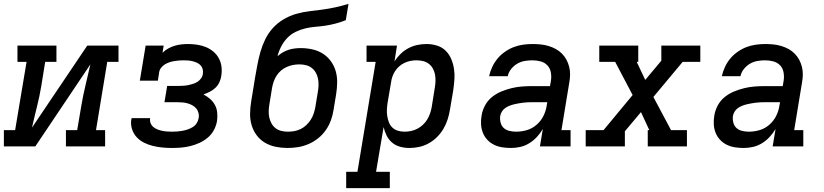

<svg xmlns="http://www.w3.org/2000/svg" viewBox="-29 -755 4249 990"><path d="M-9 0V-84H49L108 -436H61V-520H262V-436H204L184 -312Q175 -258 161.5 -204.5Q148 -151 136 -97L421 -520H582V-436H524L466 -84H513V0H311V-84H369L390 -208Q399 -262 412 -315.5Q425 -369 437 -423L153 0Z M858 8Q832 8 807 5.5Q782 3 758 -3Q734 -9 712.5 -20Q691 -31 675 -48.5Q659 -66 651.5 -90Q644 -114 648 -139Q649 -141 649 -142.5Q649 -144 650 -146H745Q745 -145 745 -144.5Q745 -144 745 -143Q743 -131 748 -119Q753 -107 762.5 -99.5Q772 -92 783.5 -87.5Q795 -83 807 -80.5Q819 -78 832 -77Q845 -76 858 -76Q871 -76 884.5 -77Q898 -78 911.5 -80.5Q925 -83 938.5 -87.5Q952 -92 964.5 -99.5Q977 -107 985 -119.5Q993 -132 995 -145Q998 -159 994.5 -172.5Q991 -186 982.5 -196Q974 -206 962 -212.5Q950 -219 937 -222.5Q924 -226 910 -227Q896 -228 882 -228H819L833 -312H895Q907 -312 919.5 -313Q932 -314 943.5 -316.5Q955 -319 967.5 -323Q980 -327 990.5 -334Q1001 -341 1008.5 -352Q1016 -363 1017 -375Q1019 -387 1016 -398.5Q1013 -410 1005.5 -418Q998 -426 987.5 -431Q977 -436 965.5 -439Q954 -442 942 -443Q930 -444 918 -444Q905 -444 893 -443Q881 -442 869 -440Q857 -438 845 -434Q833 -430 822 -423.5Q811 -417 802.5 -406.5Q794 -396 792 -384L785 -339H692L722 -520H815L809 -483Q822 -496 838.5 -505Q855 -514 871.5 -519Q888 -524 905.5 -526Q923 -528 940 -528Q964 -528 987.5 -524.5Q1011 -521 1032 -512.5Q1053 -504 1070.5 -489.5Q1088 -475 1099 -455Q1110 -435 1113 -411.5Q1116 -388 1112 -364Q1110 -348 1102.5 -331.5Q1095 -315 1082 -302.5Q1069 -290 1053 -282Q1037 -274 1020 -268Q1038 -259 1053.5 -245.5Q1069 -232 1079 -214Q1089 -196 1091 -174Q1093 -152 1090 -131Q1086 -107 1074 -84.5Q1062 -62 1042.5 -45.5Q1023 -29 1000 -18.5Q977 -8 953 -2Q929 4 905.5 6Q882 8 858 8Z M1454 8Q1423 8 1393 2Q1363 -4 1337.5 -19Q1312 -34 1294.5 -57.5Q1277 -81 1268.5 -109.5Q1260 -138 1260.5 -169Q1261 -200 1266 -231L1279 -310Q1281 -321 1282.5 -332Q1284 -343 1286 -354Q1292 -387 1298 -420Q1304 -453 1313.5 -486.5Q1323 -520 1338.5 -552Q1354 -584 1378 -610.5Q1402 -637 1433.5 -655.5Q1465 -674 1498.5 -683.5Q1532 -693 1565.5 -697Q1599 -701 1633 -705.5Q1667 -710 1701 -717.5Q1735 -725 1768 -735L1754 -651Q1729 -641 1703 -634Q1677 -627 1651 -623Q1625 -619 1599 -617Q1573 -615 1547 -609Q1521 -603 1496 -591Q1471 -579 1452 -559Q1433 -539 1420.5 -514.5Q1408 -490 1402 -465Q1414 -476 1428.5 -484.5Q1443 -493 1458.5 -498Q1474 -503 1490 -505Q1506 -507 1521 -507Q1552 -507 1581.5 -500.5Q1611 -494 1635.5 -478.5Q1660 -463 1677 -439.5Q1694 -416 1702 -388Q1710 -360 1709.5 -329.5Q1709 -299 1704 -268L1691 -189Q1687 -162 1677.5 -135.5Q1668 -109 1651.5 -85Q1635 -61 1612 -42.5Q1589 -24 1562.5 -12.5Q1536 -1 1508.5 3.5Q1481 8 1454 8ZM1455 -76Q1472 -76 1489 -79Q1506 -82 1522 -90Q1538 -98 1551 -110.5Q1564 -123 1573.5 -138Q1583 -153 1588.5 -169.5Q1594 -186 1597 -203L1610 -282Q1613 -299 1613.5 -316.5Q1614 -334 1610.5 -350.5Q1607 -367 1599 -381Q1591 -395 1578 -405Q1565 -415 1548.5 -419Q1532 -423 1515 -423Q1498 -423 1482 -420Q1466 -417 1450 -410Q1434 -403 1420.5 -391.5Q1407 -380 1397.5 -365.5Q1388 -351 1382.5 -335Q1377 -319 1374 -303L1360 -217Q1357 -200 1356.5 -182.5Q1356 -165 1359.5 -149Q1363 -133 1371 -118.5Q1379 -104 1392 -94Q1405 -84 1421.5 -80Q1438 -76 1455 -76Q1455 -76 1455 -76Q1455 -76 1455 -76Z M1756 215V131H1814L1908 -436H1861V-520H2018L2005 -438Q2018 -459 2036.5 -477Q2055 -495 2077 -506.5Q2099 -518 2122.5 -523Q2146 -528 2170 -528Q2198 -528 2224 -520Q2250 -512 2268.5 -494Q2287 -476 2297.5 -451Q2308 -426 2312 -399.5Q2316 -373 2314 -345Q2312 -317 2308 -289L2291 -189Q2287 -164 2279 -139Q2271 -114 2257.5 -91Q2244 -68 2224.5 -48.5Q2205 -29 2181.5 -16Q2158 -3 2132.5 2.5Q2107 8 2082 8Q2057 8 2033.5 1.5Q2010 -5 1992.5 -20Q1975 -35 1964.5 -56Q1954 -77 1949 -100L1910 131H1981V215ZM2057 -76Q2074 -76 2090.5 -79.5Q2107 -83 2122.5 -91Q2138 -99 2151.5 -111.5Q2165 -124 2174 -139Q2183 -154 2188.5 -170Q2194 -186 2197 -203L2213 -303Q2216 -320 2216.5 -337.5Q2217 -355 2214 -371Q2211 -387 2203 -401.5Q2195 -416 2182 -426Q2169 -436 2152.5 -440Q2136 -444 2118 -444Q2103 -444 2087.5 -441Q2072 -438 2057 -431Q2042 -424 2029.5 -413Q2017 -402 2008 -388Q1999 -374 1994 -359Q1989 -344 1987 -328L1970 -228Q1967 -210 1966 -192.5Q1965 -175 1967.5 -158Q1970 -141 1976 -125Q1982 -109 1994 -97.5Q2006 -86 2022.5 -81Q2039 -76 2057 -76Z M2606 8Q2583 8 2560.5 4.5Q2538 1 2518.5 -8.5Q2499 -18 2484 -34Q2469 -50 2461 -70Q2453 -90 2451.5 -112.5Q2450 -135 2454 -158Q2458 -185 2471.5 -210.5Q2485 -236 2507 -254Q2529 -272 2555.5 -283Q2582 -294 2609 -300.5Q2636 -307 2662.5 -309Q2689 -311 2716 -311H2807L2812 -341Q2815 -362 2811 -383Q2807 -404 2793 -418.5Q2779 -433 2758.5 -438.5Q2738 -444 2716 -444Q2696 -444 2676 -440.5Q2656 -437 2638 -426.5Q2620 -416 2606.5 -399Q2593 -382 2589 -362H2493Q2498 -386 2509 -409.5Q2520 -433 2536 -452.5Q2552 -472 2574 -487.5Q2596 -503 2619.5 -512Q2643 -521 2667.5 -524.5Q2692 -528 2716 -528Q2737 -528 2758 -526Q2779 -524 2799 -518Q2819 -512 2836.5 -502.5Q2854 -493 2868 -479Q2882 -465 2891.5 -447.5Q2901 -430 2906 -410Q2911 -390 2910.5 -369Q2910 -348 2906 -327L2866 -84H2913V0H2755L2770 -90Q2757 -68 2739.5 -49Q2722 -30 2700 -16.5Q2678 -3 2654 2.5Q2630 8 2606 8ZM2632 -76Q2660 -76 2687.5 -84Q2715 -92 2737.5 -111.5Q2760 -131 2773 -157Q2786 -183 2790 -211L2793 -228H2716Q2704 -228 2692 -227.5Q2680 -227 2668.5 -225.5Q2657 -224 2645 -222Q2633 -220 2621 -217Q2609 -214 2597.5 -209.5Q2586 -205 2575.5 -197.5Q2565 -190 2558.5 -179Q2552 -168 2550 -156Q2548 -139 2552.5 -122Q2557 -105 2569 -94.5Q2581 -84 2598 -80Q2615 -76 2632 -76Z M2991 0V-84H3083L3233 -265L3143 -436H3061V-520H3262V-436H3254L3298 -343L3381 -442V-520H3582V-436H3491L3340 -255L3431 -84H3513V0H3311V-84H3319L3276 -177L3193 -78V0Z M3806 8Q3783 8 3760.5 4.5Q3738 1 3718.5 -8.5Q3699 -18 3684 -34Q3669 -50 3661 -70Q3653 -90 3651.5 -112.5Q3650 -135 3654 -158Q3658 -185 3671.5 -210.5Q3685 -236 3707 -254Q3729 -272 3755.5 -283Q3782 -294 3809 -300.5Q3836 -307 3862.5 -309Q3889 -311 3916 -311H4007L4012 -341Q4015 -362 4011 -383Q4007 -404 3993 -418.5Q3979 -433 3958.5 -438.5Q3938 -444 3916 -444Q3896 -444 3876 -440.5Q3856 -437 3838 -426.5Q3820 -416 3806.5 -399Q3793 -382 3789 -362H3693Q3698 -386 3709 -409.5Q3720 -433 3736 -452.5Q3752 -472 3774 -487.5Q3796 -503 3819.5 -512Q3843 -521 3867.5 -524.5Q3892 -528 3916 -528Q3937 -528 3958 -526Q3979 -524 3999 -518Q4019 -512 4036.5 -502.5Q4054 -493 4068 -479Q4082 -465 4091.5 -447.5Q4101 -430 4106 -410Q4111 -390 4110.5 -369Q4110 -348 4106 -327L4066 -84H4113V0H3955L3970 -90Q3957 -68 3939.5 -49Q3922 -30 3900 -16.5Q3878 -3 3854 2.5Q3830 8 3806 8ZM3832 -76Q3860 -76 3887.5 -84Q3915 -92 3937.5 -111.5Q3960 -131 3973 -157Q3986 -183 3990 -211L3993 -228H3916Q3904 -228 3892 -227.5Q3880 -227 3868.5 -225.5Q3857 -224 3845 -222Q3833 -220 3821 -217Q3809 -214 3797.5 -209.5Q3786 -205 3775.5 -197.5Q3765 -190 3758.5 -179Q3752 -168 3750 -156Q3748 -139 3752.5 -122Q3757 -105 3769 -94.5Q3781 -84 3798 -80Q3815 -76 3832 -76Z"/></svg>

Font: Iosevka Etoile Medium Oblique
Style: Regular
Weight: 500
Italic angle: -9°
Designer: Belleve Invis
Foundry: Belleve Invis
Version: Version 15.5.2; ttfautohint (v1.8.4)